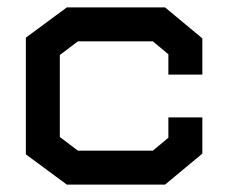

<svg xmlns="http://www.w3.org/2000/svg" viewBox="-20 -498 618 520"><path d="M427 2H161L50 -80V-396L161 -478H427L528 -394V-296H436V-351L394 -386H191L142 -349V-127L191 -90H394L436 -125V-180H528V-82Z"/></svg>

Font: Turret Road
Style: Bold
Weight: 700
Designer: Noponies
Foundry: Noponies
Version: Version 1.001; ttfautohint (v1.8)